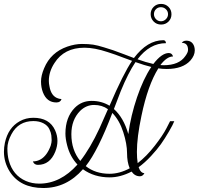

<svg xmlns="http://www.w3.org/2000/svg" viewBox="-25 -860 1016 982"><path d="M745.6 -787.6Q745.6 -809.6 760.8 -824.8Q776 -840 798.8 -840Q821.6 -840 836.8 -824.8Q852 -809.6 852 -787.2Q852 -764.8 836.8 -749.6Q821.6 -734.4 798.8 -734.4Q776 -734.4 760.8 -750Q745.6 -765.6 745.6 -787.6ZM762.4 -787.6Q762.4 -772.8 772.8 -762Q783.2 -751.2 798 -751.2Q812.8 -751.2 823.6 -762Q834.4 -772.8 834.4 -787.6Q834.4 -802.4 823.6 -812.8Q812.8 -823.2 797.6 -823.2Q782.4 -823.2 772.4 -812.8Q762.4 -802.4 762.4 -787.6ZM810.4 -654.4Q816.8 -654.4 820 -650.4Q823.2 -646.4 824 -639.2Q740.8 -639.2 678.4 -556.8Q720 -541.6 759.2 -532.8Q802.4 -588.8 838.4 -588.8Q846.4 -588.8 852 -584.4Q857.6 -580 860 -571.2Q828.8 -571.2 795.2 -527.2Q800.8 -526.4 812 -526.4Q891.2 -526.4 923.2 -573.6Q936.8 -592 936.8 -604.8Q936.8 -640.8 904.8 -640.8Q912 -652 928 -652Q959.2 -652 968.8 -620.8Q971.2 -611.2 971.2 -602.4Q971.2 -576 948.8 -550.4Q909.6 -507.2 828 -507.2Q804 -507.2 784.8 -510.4Q731.2 -424.8 698.4 -267.2Q675.2 -157.6 675.2 -83.2Q675.2 -51.2 679.2 -25.6Q724.8 -60.8 766.4 -114.4Q808 -168 826.4 -204L844.8 -240H866.4Q860 -223.2 838.8 -186.8Q817.6 -150.4 798 -122.8Q778.4 -95.2 747.2 -61.6Q716 -28 684 -4.8Q694.4 25.6 713.6 25.6Q705.6 41.6 690.4 41.6Q664.8 41.6 648 17.6Q590.4 47.2 536 47.2Q456.8 47.2 399.2 5.6Q315.2 101.6 196.8 101.6Q78.4 101.6 24.8 17.6Q-4.8 -29.6 -4.8 -84Q-4.8 -106.4 0 -129.6Q16.8 -207.2 76 -240Q107.2 -257.6 145.6 -257.6Q228 -257.6 256.8 -193.6Q268.8 -167.2 268.8 -139.6Q268.8 -112 257.6 -84Q230.4 -16.8 168.8 -16.8Q159.2 -16.8 152.8 -21.2Q146.4 -25.6 143.2 -34.4Q164.8 -34.4 184 -45.6Q216 -64.8 234.4 -115.2Q239.2 -132 239.2 -142.8Q239.2 -153.6 237.6 -167.6Q236 -181.6 227.2 -200Q218.4 -218.4 196.8 -229.6Q175.2 -240.8 145.6 -240.8Q69.6 -240.8 33.6 -173.6Q12.8 -135.2 12.8 -100.8Q12.8 -66.4 20 -39.2Q40.8 36.8 107.2 65.6Q138.4 79.2 176 79.2Q284 79.2 371.2 -18.4Q332.8 -59.2 318.4 -116.8Q309.6 -150.4 309.6 -176.8Q309.6 -260 357.6 -308.8Q392.8 -344 443.6 -344Q494.4 -344 535.2 -319.2Q606.4 -484.8 650.4 -548.8Q644.8 -550.4 609.2 -564Q573.6 -577.6 564 -580.8L525.6 -593.6Q458.4 -616 407.2 -616Q303.2 -616 253.6 -537.6Q224.8 -493.6 224.8 -446.4Q224.8 -432.8 228 -418.4Q236.8 -366.4 274.4 -356Q281.6 -353.6 289.6 -353.6Q284.8 -336 263.2 -336Q214.4 -336 194.4 -388Q184.8 -412.8 184.8 -443.2Q184.8 -473.6 200.8 -511.2Q234.4 -592 319.2 -621.6Q359.2 -635.2 394 -635.2Q428.8 -635.2 451.6 -631.6Q474.4 -628 506.4 -618Q538.4 -608 553.2 -603.2Q568 -598.4 610.8 -582Q653.6 -565.6 660 -563.2Q728.8 -654.4 810.4 -654.4ZM638.4 0.8Q624.8 -31.2 624.8 -77.2Q624.8 -123.2 605.6 -183.6Q586.4 -244 549.6 -282.4Q476.8 -90.4 413.6 -10.4Q463.2 28.8 535.2 28.8Q586.4 28.8 638.4 0.8ZM527.2 -301.6Q496.8 -323.2 456.4 -323.2Q416 -323.2 384.8 -292.8Q340 -247.2 340 -173.6Q340 -92 385.6 -36.8Q436.8 -102.4 484 -204Q500.8 -241.6 527.2 -301.6ZM631.2 -174.4Q644 -268.8 676 -362.8Q708 -456.8 748.8 -517.6Q715.2 -525.6 668 -542.4Q630.4 -486.4 592.8 -394.4Q581.6 -365.6 557.6 -302.4Q607.2 -258.4 631.2 -174.4Z"/></svg>

Font: Rouge Script
Style: Regular
Weight: 400
Designer: Sabrina Mariela Lopez
Foundry: Typesenses
Version: Version 1.003